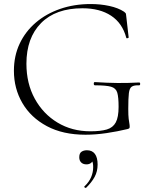

<svg xmlns="http://www.w3.org/2000/svg" viewBox="-20 -656 753 952"><path d="M404 12Q292 12 212.5 -30.5Q133 -73 91 -145Q49 -217 49 -305Q49 -379 77.5 -439.5Q106 -500 157.5 -544Q209 -588 278.5 -612Q348 -636 430 -636Q478 -636 522 -626.5Q566 -617 595 -598Q604 -591 604.5 -587Q605 -583 606 -575L618 -470Q618 -468 612.5 -466.5Q607 -465 606 -469Q587 -541 531 -578Q475 -615 389 -615Q256 -615 183.5 -541.5Q111 -468 111 -340Q111 -242 152.5 -166.5Q194 -91 265.5 -48Q337 -5 428 -5Q479 -5 509.5 -14Q540 -23 554 -49Q568 -75 568 -126Q568 -174 561.5 -196.5Q555 -219 530.5 -226Q506 -233 451 -233Q445 -233 445 -241Q445 -249 450 -249Q512 -245 563 -244.5Q614 -244 670 -247Q675 -247 675 -240Q675 -233 670 -233Q645 -234 633.5 -226.5Q622 -219 619 -194Q616 -169 616 -116Q616 -83 618 -67Q620 -51 621.5 -43.5Q623 -36 623 -28Q623 -22 621 -20Q619 -18 612 -16Q562 -4 508 4Q454 12 404 12ZM407 275Q403 277 399.5 273.5Q396 270 399 268Q422 246 432 222Q442 198 442 173Q442 151 436.5 143Q431 135 423 130L439 127Q442 143 432.5 151Q423 159 409 159Q392 159 382.5 149.5Q373 140 373 124Q373 104 384 96.5Q395 89 411 89Q437 89 450.5 107Q464 125 464 160Q464 194 449 221.5Q434 249 407 275Z"/></svg>

Font: Cormorant Light Light
Style: Regular
Weight: 300
Version: Version 4.000